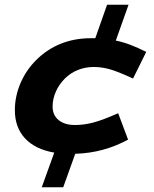

<svg xmlns="http://www.w3.org/2000/svg" viewBox="-20 -652 654 814"><path d="M248 142H157L210 -5Q129 -19 86 -65.5Q43 -112 43 -185Q43 -243 66.5 -298.5Q90 -354 133 -397Q179 -443 237.5 -466.5Q296 -490 365 -490Q370 -490 374.5 -490Q379 -490 384 -490L434 -632H525L471 -480Q501 -474 532.5 -462Q564 -450 600 -432L544 -319Q486 -346 450 -357Q414 -368 377 -368Q342 -368 310.5 -355.5Q279 -343 255 -319Q230 -294 216.5 -263Q203 -232 203 -200Q203 -164 228.5 -143Q254 -122 298 -122Q337 -122 377.5 -133Q418 -144 481 -172L523 -60Q471 -32 416 -17Q361 -2 299 0Z"/></svg>

Font: Intel One Mono
Style: Bold Italic
Weight: 700
Italic angle: -16°
Monospace: yes
Designer: Fred Shallcrass
Foundry: Frere-Jones Type LLC
Version: Version 1.400;hotconv 1.1.0;makeotfexe 2.6.0;FJTRelease1.4